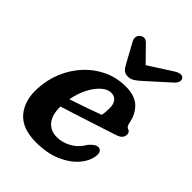

<svg xmlns="http://www.w3.org/2000/svg" viewBox="-203 -776 882 882"><g transform="rotate(45 238.0 -335.5)"><path d="M434 -145.5Q431.5 -109 402.2 -73Q373 -37 320 -13.2Q267 10.5 193.5 10.5Q103 10.5 61.2 -39.5Q19.5 -89.5 24 -170Q27 -230 49.5 -283Q72 -336 109.8 -376.5Q147.5 -417 197.2 -440Q247 -463 304.5 -463Q365 -463 395.8 -432.8Q426.5 -402.5 434.5 -355.5Q439 -336 449 -332.5Q464.5 -328.5 465 -312Q465.5 -299 456.8 -288.8Q448 -278.5 425.5 -272Q390.5 -260.5 342.2 -244.8Q294 -229 244.5 -213.2Q195 -197.5 157 -185.5Q156.5 -130 180 -102Q203.5 -74 245 -74Q280.5 -74 314.5 -93Q348.5 -112 371 -150.5Q395.5 -179 414.5 -177Q425.5 -176 430.2 -167Q435 -158 434 -145.5ZM277 -395.5Q254 -395.5 230.8 -374.8Q207.5 -354 189 -318.5Q170.5 -283 162.5 -238Q199 -250.5 242 -265.2Q285 -280 318 -292.5Q322.5 -312 322.5 -341.5Q322.5 -366 310.8 -380.8Q299 -395.5 277 -395.5ZM341.5 -536Q324.5 -520 310 -510.8Q295.5 -501.5 278.5 -501.5Q260.5 -501.5 250.8 -510.5Q241 -519.5 232.5 -536L179.5 -633Q173.5 -645.5 175.8 -656.2Q178 -667 186.5 -673.5Q208 -689.5 227.5 -670L299.5 -596.5L414 -670Q446.5 -690 460.5 -673.5Q465.5 -667 463.5 -655.5Q461.5 -644 447.5 -631.5Z"/></g></svg>

Font: Fraunces 72pt SuperSoft SemiBold
Style: Italic
Weight: 600
Italic angle: -16°
Version: Version 1.000;[b76b70a41]